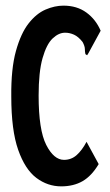

<svg xmlns="http://www.w3.org/2000/svg" viewBox="-20 -650 390 681"><path d="M197 11Q149 11 109 -19Q69 -49 44.5 -118.5Q20 -188 20 -308Q19 -406 36.5 -469Q54 -532 81.5 -567Q109 -602 141.5 -616Q174 -630 205 -630Q253 -630 286.5 -605.5Q320 -581 337 -541L294 -462L289 -454L283 -458Q281 -466 281 -476Q281 -486 273 -501Q258 -520 242.5 -527Q227 -534 211 -534Q188 -534 166.5 -513.5Q145 -493 131 -444Q117 -395 117 -311Q117 -189 144 -136Q171 -83 207 -83Q233 -83 252 -100Q271 -117 287 -147L330 -68Q305 -26 273 -7.5Q241 11 197 11Z"/></svg>

Font: Inconsolata ExtraCondensed ExtraBold
Style: Regular
Weight: 800
Width: 2
Monospace: yes
Designer: Raph Levien, Cyreal, Brenton Simpson
Foundry: Raph Levien, Cyreal, Google
Version: Version 3.001; ttfautohint (v1.8.2.53-6de2)